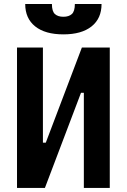

<svg xmlns="http://www.w3.org/2000/svg" viewBox="-20 -928 626 948"><path d="M64 0V-693.4H191.9V-223.6H206.1L384.3 -693.4H522V0H394V-469.7H379.9L201.7 0ZM293 -758.3Q203.1 -758.3 153.8 -797.6Q104.5 -836.9 104.5 -908.2H236.3Q236.3 -872.1 251.2 -858.6Q266.1 -845.2 293 -845.2Q319.8 -845.2 334.7 -858.6Q349.6 -872.1 349.6 -908.2H481.4Q481.4 -836.9 432.1 -797.6Q382.8 -758.3 293 -758.3Z"/></svg>

Font: CaskaydiaMono NF
Style: Bold
Weight: 700
Designer: Aaron Bell
Foundry: Saja Typeworks
Version: Version 2111.001; ttfautohint (v1.8.4);Nerd Fonts 3.1.1